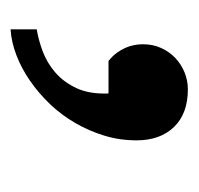

<svg xmlns="http://www.w3.org/2000/svg" viewBox="-26 -168 371 358"><g transform="rotate(90 159.0 10.5)"><path d="M242.2 -59.1Q242.2 -27.8 233.4 1Q224.6 29.8 209.7 55.4Q194.8 81.1 174.6 102.3Q154.3 123.5 131.3 139.4Q108.4 155.3 83.7 164.8Q59.1 174.3 35.2 175.8V127Q54.2 124 75.9 116Q97.7 107.9 115.7 92.3Q133.8 76.7 145 52.5Q156.2 28.3 154.8 -6.8H94.2Q85 -14.2 79.1 -22.2Q73.2 -30.3 69.6 -38.6Q65.9 -46.9 64.5 -55.2Q63 -63.5 63 -70.8Q63 -89.8 70.1 -105.2Q77.1 -120.6 88.9 -131.6Q100.6 -142.6 115.7 -148.7Q130.9 -154.8 147 -154.8Q192.4 -154.8 217.3 -128.9Q242.2 -103 242.2 -59.1Z"/></g></svg>

Font: Charis SIL Afr
Style: Bold
Weight: 700
Foundry: SIL International
Version: Version 5.000